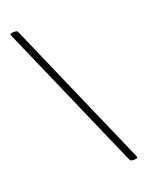

<svg xmlns="http://www.w3.org/2000/svg" viewBox="-146 -777 714 928"><g transform="rotate(-20 211.0 -313.5)"><path d="M380 76H376Q366 76 362.5 73Q359 70 357 66L29 -684Q27 -689 26 -691Q25 -693 25 -696Q25 -698 28.5 -700.5Q32 -703 42 -703H46Q57 -703 60 -700.5Q63 -698 65 -693L393 57Q395 61 396 64.5Q397 68 397 70Q397 72 393.5 74Q390 76 380 76Z"/></g></svg>

Font: Asap Thin
Style: Regular
Weight: 250
Designer: Pablo Cosgaya
Foundry: Omnibus-Type
Version: Version 3.001